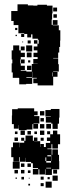

<svg xmlns="http://www.w3.org/2000/svg" viewBox="-20 -855 336 888"><path d="M101 -465H69V-494H68V-495H39V-520H34V-562H37V-580H34V-622H41V-645H69V-622H76V-611H95V-591H76V-580H73V-562H76V-580H94V-562H76V-551H95V-531H76V-528H102V-495H129V-523H128V-498H102V-524H127V-559H154V-560H134V-582H154V-591H135V-611H153V-622H136V-640H153V-653H159V-671H155V-676H130V-696H124V-682H106V-698H92V-684H78V-698H92V-701H65V-739H43V-758H32V-804H61V-835H109V-830H134V-829H153V-833H197V-829H223V-793H221V-765H219V-740H224V-738H252V-715H259V-667H258V-638H254V-612H249V-587H226V-585H249V-558H252V-524H226V-522H246V-500H226V-460H184H154V-470H134V-492H150V-495H129V-467H101ZM244 -802H226V-820H244ZM243 -773H227V-789H243ZM246 -740H224V-762H246ZM60 -716H50V-726H60ZM58 -688H52V-694H58ZM153 -653H137V-669H153ZM122 -654H108V-668H122ZM87 -659H83V-663H87ZM129 -617H101V-645H129ZM94 -622H76V-640H94ZM126 -590H104V-612H126ZM120 -566H110V-576H120ZM125 -531H105V-551H125ZM224 -502V-520H222V-502ZM66 -260H44V-281H35V-321H36V-350H62V-354H108H138V-340H154V-322H138V-318H162V-284H135V-282H156V-260H134V-281H130V-256H103V-253H67V-276H66ZM247 -259H223V-283H217V-288H192V-314H215V-316H190V-346H215V-351H255V-311H253V-283H247ZM185 -321H165V-341H185ZM183 -293H167V-309H183ZM216 -260H194V-282H216ZM185 -261H165V-281H185ZM71 -75H39V-107H71V-128H68V-108H42V-128H32V-174H40V-196H70V-174H71V-195H92V-204H78V-218H92V-204H98V-228H132V-204H137V-219H153V-203H138V-202H166V-175H167V-189H183V-175H192V-194H212V-203H197V-219H212V-234H225V-251H245V-234H258V-188H248V-168H222V-188H218V-168H199V-165H219V-139H222V-164H248V-139H253V-110H254V-72H220V-46H190V-72H188V-48H162V-72H158V-48H132V-74H156V-78H132V-100H124V-106H100V-125H99V-107H71ZM95 -231H75V-251H95ZM185 -231H165V-251H185ZM123 -233H107V-249H123ZM212 -234H198V-248H212ZM61 -235H49V-247H61ZM151 -235H139V-247H151ZM63 -203H47V-219H63ZM182 -204H168V-218H182ZM216 -132V-110H217V-137H199V-132ZM194 -110V-127H190V-110ZM194 -103H216V-110H194ZM123 -83H107V-99H123ZM93 -83H77V-99H93ZM194 -76H216V-79H194ZM244 -52H226V-70H244ZM63 -53H47V-69H63ZM93 -53H77V-69H93ZM121 -55H109V-67H121ZM247 -19H223V-43H247ZM182 -24H168V-38H182ZM91 -25H79V-37H91ZM210 -26H200V-36H210ZM58 -28H52V-34H58ZM117 -29H113V-33H117ZM219 13H191V-15H219ZM182 6H168V-8H182ZM119 3H111V-5H119Z"/></svg>

Font: Rubik Storm
Style: Regular
Weight: 400
Designer: Hubert and Fischer, NaN
Foundry: Hubert and Fischer, NaN
Version: Version 2.201